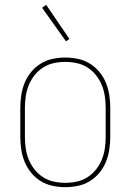

<svg xmlns="http://www.w3.org/2000/svg" viewBox="-20 -766 540 794"><path d="M250 8Q224 8 197.5 2.5Q171 -3 148.5 -17Q126 -31 109 -51.5Q92 -72 82 -96.5Q72 -121 68 -147.5Q64 -174 64 -200V-320Q64 -346 68 -372.5Q72 -399 82 -423.5Q92 -448 109 -468.5Q126 -489 148.5 -503Q171 -517 197.5 -522.5Q224 -528 250 -528Q276 -528 302.5 -522.5Q329 -517 351.5 -503Q374 -489 391 -468.5Q408 -448 418 -423.5Q428 -399 432 -372.5Q436 -346 436 -320V-200Q436 -174 432 -147.5Q428 -121 418 -96.5Q408 -72 391 -51.5Q374 -31 351.5 -17Q329 -3 302.5 2.5Q276 8 250 8ZM250 -10Q274 -10 297.5 -15Q321 -20 341.5 -33Q362 -46 377 -65Q392 -84 401 -106Q410 -128 413.5 -152Q417 -176 417 -200V-320Q417 -344 413.5 -368Q410 -392 401 -414Q392 -436 377 -455Q362 -474 341.5 -487Q321 -500 297.5 -505Q274 -510 250 -510Q226 -510 202.5 -505Q179 -500 158.5 -487Q138 -474 123 -455Q108 -436 99 -414Q90 -392 86.5 -368Q83 -344 83 -320V-200Q83 -176 86.5 -152Q90 -128 99 -106Q108 -84 123 -65Q138 -46 158.5 -33Q179 -20 202.5 -15Q226 -10 250 -10ZM253 -595 154 -734 171 -746 267 -605Z"/></svg>

Font: Iosevka Thin
Style: Regular
Weight: 100
Monospace: yes
Designer: Belleve Invis
Foundry: Belleve Invis
Version: Version 32.5.0; ttfautohint (v1.8.4)